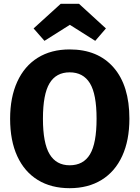

<svg xmlns="http://www.w3.org/2000/svg" viewBox="-20 -969 731 1006"><path d="M658 -347Q658 -234 620.5 -152Q583 -70 512.5 -26.5Q442 17 345 17Q248 17 178 -26Q108 -69 70.5 -150.5Q33 -232 33 -347Q33 -459 70.5 -541Q108 -623 178 -666.5Q248 -710 345 -710Q493 -710 575.5 -615Q658 -520 658 -347ZM205 -347Q205 -219 240 -161Q275 -103 345 -103Q417 -103 451.5 -160.5Q486 -218 486 -347Q486 -476 451 -533Q416 -590 345 -590Q274 -590 239.5 -532.5Q205 -475 205 -347ZM156 -820 298 -949H394L535 -820L479 -755L346 -839L213 -755Z"/></svg>

Font: Statis Sans
Style: Bold
Weight: 700
Designer: bBox Type GmbH
Foundry: bBox Type GmbH
Version: Version 1.000